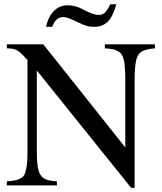

<svg xmlns="http://www.w3.org/2000/svg" viewBox="-20 -870 762 901"><path d="M707 -662.1V-643.1Q665.5 -639.6 647 -629.2Q628.4 -618.7 620.8 -594Q613.3 -569.3 611.8 -515.1V11.2H595.2L152.8 -539.1V-147Q153.8 -93.3 161.6 -67.9Q169.4 -42.5 188.2 -31.7Q207 -21 247.1 -19V0H12.2V-19Q38.6 -20.5 54 -24.4Q69.3 -28.3 80.8 -35.4Q92.3 -42.5 97.7 -57.9Q103 -73.2 105.7 -93.3Q108.4 -113.3 108.9 -147V-587.9Q78.6 -623 61.5 -633.1Q44.4 -643.1 12.2 -643.1V-662.1H183.1L567.9 -178.2V-515.1Q566.9 -543.5 565.4 -561.3Q564 -579.1 559.6 -594Q555.2 -608.9 549.1 -616.9Q543 -625 531.7 -631.1Q520.5 -637.2 506.8 -639.4Q493.2 -641.6 472.2 -643.1V-662.1ZM497.1 -850.1H525.9Q510.3 -793 486.1 -768.6Q461.9 -744.1 420.9 -744.1Q401.9 -744.1 386 -748.8Q370.1 -753.4 339.8 -768.1L316.9 -778.8Q292 -790 275.9 -790Q241.7 -790 225.1 -744.1H195.8Q207 -793 233.4 -819.1Q259.8 -845.2 296.9 -845.2Q333 -845.2 367.2 -827.1L391.1 -814.9Q423.8 -799.8 443.8 -799.8Q460.9 -799.8 472.7 -810.8Q484.4 -821.8 497.1 -850.1Z"/></svg>

Font: Accordance
Style: Regular
Weight: 400
Version: Version 1.1 (build May 11, 2018) Miklal Software Solutions, 